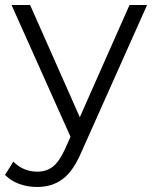

<svg xmlns="http://www.w3.org/2000/svg" viewBox="-45 -546 607 765"><path d="M541 -526 278 63Q246 137 204 168Q162 199 103 199Q65 199 32 187Q-1 175 -25 151L8 98Q48 138 104 138Q140 138 165.5 118Q191 98 213 50L236 -1L1 -526H75L273 -79L471 -526Z"/></svg>

Font: Idrija
Style: Regular
Weight: 400
Designer: Julieta Ulanovsky
Foundry: Julieta Ulanovsky
Version: Version 7.200